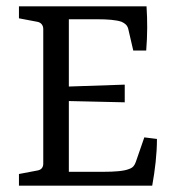

<svg xmlns="http://www.w3.org/2000/svg" viewBox="-20 -588 551 608"><path d="M443 -428C447 -478 447 -522 444 -568H40V-530L98 -519C110 -517 117 -508 117 -496V-70C117 -58 111 -50 98 -48L40 -37V0H462C471 -50 477 -100 477 -148L437 -153L410 -75C406 -64 401 -57 389 -53C373 -46 341 -44 309 -44H198V-268L375 -264V-320L198 -314V-527H289C320 -527 348 -525 365 -519C376 -514 383 -508 386 -497L402 -428Z"/></svg>

Font: Yrsa
Style: Regular
Weight: 400
Designer: Anna Giedrys (Yrsa+Rasa design), David Brezina (Yrsa art-direction, Rasa art-direction, design)
Foundry: Rosetta Type Foundry
Version: Version 1.001;PS 1.1;hotconv 1.0.88;makeotf.lib2.5.647800